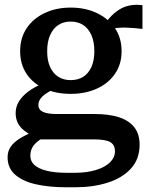

<svg xmlns="http://www.w3.org/2000/svg" viewBox="-20 -552 627 810"><path d="M581 -430Q540 -435 509.5 -435.5Q479 -436 458 -431.5Q437 -427 423 -412L408 -425Q423 -454 441 -475Q459 -496 480.5 -510Q502 -524 527.5 -529Q553 -534 581 -530ZM278 -156Q216 -156 167.5 -178Q119 -200 92 -240.5Q65 -281 65 -336Q65 -392 92.5 -433Q120 -474 168.5 -497Q217 -520 278 -520Q340 -520 388.5 -497Q437 -474 465 -433Q493 -392 493 -336Q493 -281 465 -240.5Q437 -200 388.5 -178Q340 -156 278 -156ZM278 -214Q309 -214 331 -228Q353 -242 365.5 -269Q378 -296 378 -336Q378 -376 365.5 -404Q353 -432 331 -446.5Q309 -461 278 -461Q248 -461 226 -446.5Q204 -432 191.5 -404Q179 -376 179 -336Q179 -296 191.5 -269Q204 -242 226 -228Q248 -214 278 -214ZM257 238Q187 238 131.5 225.5Q76 213 44 185Q12 157 12 111Q12 86 25.5 66.5Q39 47 67 30Q95 13 140 -3L175 23Q151 34 136 47Q121 60 114.5 74Q108 88 108 105Q108 128 124.5 143.5Q141 159 175.5 168Q210 177 263 177H296Q347 177 385.5 165Q424 153 444.5 132.5Q465 112 465 86Q465 60 446 48Q427 36 375 36H138L134 31Q103 15 83 -0.5Q63 -16 54.5 -34.5Q46 -53 46 -75Q46 -101 59.5 -123.5Q73 -146 99.5 -166Q126 -186 166 -202L209 -177Q188 -167 173 -156.5Q158 -146 150 -134.5Q142 -123 142 -109Q142 -89 161.5 -80Q181 -71 219 -71H379Q441 -71 483 -57Q525 -43 547 -14.5Q569 14 569 58Q569 119 532.5 159Q496 199 434.5 218.5Q373 238 299 238Z"/></svg>

Font: Roboto Serif 36pt Medium
Style: Regular
Weight: 500
Designer: Greg Gazdowicz
Foundry: Commercial Type
Version: Version 1.008